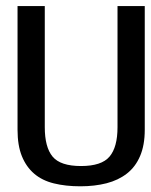

<svg xmlns="http://www.w3.org/2000/svg" viewBox="-20 -620 508 647"><path d="M467.8 -182.6Q467.8 -130.9 452.1 -94.2Q436.5 -57.6 407.7 -35.2Q378.9 -12.7 338.9 -2.4Q298.8 7.8 251 7.8Q201.2 7.8 161.6 -2Q122.1 -11.7 95.2 -34.7Q68.4 -57.6 53.7 -93.8Q39.1 -129.9 39.1 -182.6V-599.6H130.9V-191.4Q130.9 -124 157.2 -92.3Q183.6 -60.5 252.9 -60.5Q322.3 -60.5 349.1 -92.3Q376 -124 376 -191.4V-599.6H467.8Z"/></svg>

Font: RIT TN Joy
Style: Bold
Weight: 700
Designer: Hussain K H
Foundry: Rachana Institute of Typography
Version: 1.6.2